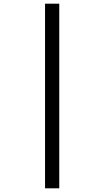

<svg xmlns="http://www.w3.org/2000/svg" viewBox="-20 -780 565 1040"><path d="M224 240H301V-760H224Z"/></svg>

Font: Noto Serif Tamil SemiCondensed Black
Style: Regular
Weight: 900
Width: 4
Designer: Indian Type Foundry, Tom Grace, and the Monotype Design Team
Foundry: Monotype Imaging Inc.
Version: Version 2.004